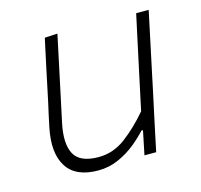

<svg xmlns="http://www.w3.org/2000/svg" viewBox="-81 -584 713 681"><g transform="rotate(-15 276.0 -244.0)"><path d="M200 9.5Q117.5 9.5 85 -41.8Q52.5 -93 71.5 -184Q76 -205.5 80.2 -225Q84.5 -244.5 90.5 -271Q103.5 -334 114.8 -386.5Q126 -439 138 -494.5L185 -497Q173 -441 161.8 -387.8Q150.5 -334.5 137.5 -273.5L119 -187Q103.5 -114 124.2 -75Q145 -36 213.5 -36Q267.5 -36 313 -70.2Q358.5 -104.5 400.5 -154L426 -273.5Q439 -333.5 450.2 -386.2Q461.5 -439 473.5 -494.5H519.5Q507.5 -439 496.5 -386Q485.5 -333 472 -270.5L461.5 -220.5Q448 -159 437.2 -107.5Q426.5 -56 414.5 0H371.5L389.5 -87.5H383.5Q366.5 -68 338.8 -45.2Q311 -22.5 275.8 -6.5Q240.5 9.5 200 9.5Z"/></g></svg>

Font: Commissioner ExtraLight
Style: Italic
Weight: 200
Italic angle: -12°
Designer: Kostas Bartsokas
Foundry: Kostas Bartsokas
Version: Version 1.000; ttfautohint (v1.8.3)